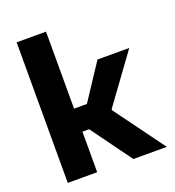

<svg xmlns="http://www.w3.org/2000/svg" viewBox="-138 -874 896 982"><g transform="rotate(-20 310.0 -382.5)"><path d="M223 0V-220.5H259.5L420 0H602L403 -271.5V-278L594.5 -541H421.5L293 -346H223V-765H63V0Z"/></g></svg>

Font: Monaspace Neon ExtraBold
Style: Regular
Weight: 800
Designer: Riley Cran & the Lettermatic Team
Foundry: Lettermatic
Version: Version 1.200 (Monaspace Neon)